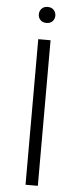

<svg xmlns="http://www.w3.org/2000/svg" viewBox="-59 -903 384 934"><g transform="rotate(5 133.0 -435.5)"><path d="M163.1 0H103V-710.9H163.1ZM95.2 -831.5Q95.2 -848.1 106 -859.6Q116.7 -871.1 135.3 -871.1Q154.3 -871.1 165 -859.6Q175.8 -848.1 175.8 -831.5Q175.8 -815.4 165 -804.2Q154.3 -793 135.3 -793Q116.7 -793 106 -804.2Q95.2 -815.4 95.2 -831.5Z"/></g></svg>

Font: RobotoInd Light
Style: Regular
Weight: 300
Designer: Google
Version: Version 2.001151; 2014